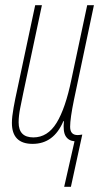

<svg xmlns="http://www.w3.org/2000/svg" viewBox="-20 -546 414 742"><path d="M228 176H254L298 -26Q286 -24 280 -24Q251 -24 251 -56Q251 -88 266 -161L343 -526H317L256 -239Q233 -127 198.5 -71Q164 -15 109 -15Q52 -15 52 -73Q52 -98 58 -128Q64 -158 70 -187L142 -526H116L46 -197Q39 -166 32.5 -130Q26 -94 26 -71Q26 10 106 10Q188 10 225 -78H227Q223 -37 234 -19.5Q245 -2 268 0Z"/></svg>

Font: Noto Sans Display Condensed Thin
Style: Italic
Weight: 250
Width: 3
Italic angle: -12°
Designer: Monotype Design Team
Foundry: Monotype Imaging Inc.
Version: Version 1.900